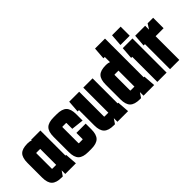

<svg xmlns="http://www.w3.org/2000/svg" viewBox="18 -1340 1988 1988"><g transform="rotate(-45 1011.5 -346.0)"><path d="M164 0Q87 0 53.5 -33.5Q20 -67 20 -143V-357Q20 -434 52.5 -467Q85 -500 160 -500H169Q195 -500 216 -491V-500H352V-133H362L372 0H216V-53L180 0ZM161 -367Q156 -367 156 -362V-138Q156 -133 161 -133H216V-367Z M402 -135V-357Q402 -434 435.5 -467Q469 -500 546 -500H590Q667 -500 700.5 -467Q734 -434 734 -357V-264L598 -279V-362Q598 -367 593 -367H543Q538 -367 538 -362V-130Q538 -125 543 -125H593Q598 -125 598 -130V-219H734V-135Q734 -59 700.5 -25.5Q667 8 590 8H546Q469 8 435.5 -25Q402 -58 402 -135Z M980 0V-53L944 0H928Q851 0 817.5 -33.5Q784 -67 784 -143V-367H764L774 -500H920V-138Q920 -133 925 -133H980V-500H1116V-133H1126L1136 0Z M1310 0Q1233 0 1199.5 -33.5Q1166 -67 1166 -143V-357Q1166 -434 1198.5 -467Q1231 -500 1306 -500H1315Q1341 -500 1362 -491V-567H1342L1352 -700H1498V-133H1508L1518 0H1362V-53L1326 0ZM1307 -367Q1302 -367 1302 -362V-138Q1302 -133 1307 -133H1362V-367Z M1564 -540 1574 -673H1700V-540ZM1564 0V-367H1548L1558 -500H1700V0Z M1750 0V-367H1730L1740 -500H1886V-443L1922 -500H2003V-347H1886V0Z"/></g></svg>

Font: Karantina
Style: Bold
Weight: 700
Designer: Rony Koch
Foundry: Rony Koch
Version: Version 1.000; ttfautohint (v1.8.3)